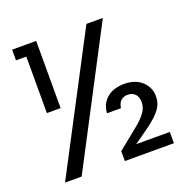

<svg xmlns="http://www.w3.org/2000/svg" viewBox="-126 -824 927 945"><g transform="rotate(-20 337.5 -351.5)"><path d="M90 -648H36V-704H162V-352H90ZM509 -698 144 0H57L423 -698ZM627 -58V1H370V-51L479 -139Q512 -166 529.5 -190.5Q547 -215 547 -244Q547 -271 532.5 -286Q518 -301 495 -301Q471 -301 457.5 -287.5Q444 -274 441 -250H368Q370 -297 404 -327Q438 -357 497 -357Q554 -357 588.5 -325Q623 -293 623 -247Q623 -209 601 -179.5Q579 -150 530 -114L451 -58Z"/></g></svg>

Font: Fz Poppins
Style: Regular
Weight: 400
Designer: Ninad Kale (Devanagari), Jonny Pinhorn (Latin)
Foundry: Indian Type Foundry
Version: Vit hóa bi Vntype.Com & FontZin.Com